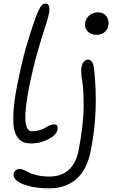

<svg xmlns="http://www.w3.org/2000/svg" viewBox="-20 -780 630 1059"><path d="M154.8 11.2Q128.4 11.2 109.9 4.4Q91.3 -2.4 76.2 -23.2Q61 -43.9 55.9 -79.3Q50.8 -114.7 55.2 -174.6Q59.6 -234.4 76.2 -316.9Q100.1 -436.5 123.3 -517.8Q146.5 -599.1 179.2 -690.9Q194.3 -729.5 205.3 -744.6Q216.3 -759.8 230 -759.8Q261.2 -759.8 249 -701.2Q244.1 -675.3 227.1 -624.8Q210 -574.2 185.8 -489.3Q161.6 -404.3 140.1 -296.9Q92.8 -56.2 155.8 -56.2Q179.2 -56.2 199 -62Q218.8 -67.9 229.7 -75.2Q240.7 -82.5 253.9 -88.4Q267.1 -94.2 278.8 -94.2Q301.8 -94.2 296.9 -64.9Q291 -35.2 246.6 -12Q202.1 11.2 154.8 11.2ZM513.2 -587.9Q481 -587.9 462.6 -607.9Q444.3 -627.9 450.2 -657.2Q454.6 -680.2 474.4 -696Q494.1 -711.9 519 -711.9Q551.8 -711.9 567.6 -689.2Q583.5 -666.5 577.1 -636.2Q573.7 -617.7 556.9 -602.8Q540 -587.9 513.2 -587.9ZM253.9 258.8Q186.5 258.8 138.4 245.8Q90.3 232.9 71 215.3Q51.8 197.8 55.2 179.2Q61.5 151.9 90.8 151.9Q99.1 151.9 113.5 158.4Q127.9 165 143.1 172.9Q158.2 180.7 187.7 187.3Q217.3 193.8 252.9 193.8Q316.4 193.8 357.7 158Q398.9 122.1 413.1 51.8Q427.2 -20 434.3 -84.5Q441.4 -148.9 441.4 -191.4Q441.4 -233.9 439.5 -273.4Q437.5 -313 433.3 -334.5Q429.2 -356 428.2 -378.4Q427.2 -400.9 429.2 -409.2Q433.1 -430.2 443.4 -440.7Q453.6 -451.2 465.8 -451.2Q493.7 -451.2 499 -397.9Q511.2 -288.6 507.3 -175.8Q503.4 -63 480 54.2Q459 158.2 399.9 208.5Q340.8 258.8 253.9 258.8Z"/></svg>

Font: Shantell Sans Irregular
Style: Italic
Weight: 300
Italic angle: -11.31°
Designer: Stephen Nixon, Anya Danilova, Shantell Martin
Foundry: Arrow Type
Version: Version 1.006;[9816181b4]